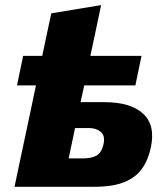

<svg xmlns="http://www.w3.org/2000/svg" viewBox="-20 -714 640 734"><path d="M35.5 0Q46.5 -52 57 -102Q67.5 -152 81 -214.5L117.5 -387.5H45L68.5 -500.5H141.5Q150.5 -544.5 159 -583.5Q167.5 -622.5 176 -663L366.5 -694.5Q356 -644.5 346.5 -599.2Q337 -554 325.5 -500.5H521L497.5 -387.5H302L288 -323.5H379Q479 -323.5 527 -279.5Q575 -235.5 556.5 -149.5Q546.5 -102.5 522.8 -69Q499 -35.5 455.2 -17.8Q411.5 0 341.5 0ZM242.5 -108.5H298Q328.5 -108.5 348.5 -119Q368.5 -129.5 376 -164.5Q382.5 -196.5 364.5 -210.5Q346.5 -224.5 321 -224.5H267Q260.5 -194 254.5 -165.5Q248.5 -137 242.5 -108.5Z"/></svg>

Font: Commissioner ExtraBold
Style: Italic
Weight: 800
Italic angle: -12°
Designer: Kostas Bartsokas
Foundry: Kostas Bartsokas
Version: Version 1.000; ttfautohint (v1.8.3)